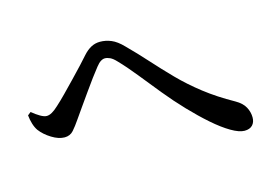

<svg xmlns="http://www.w3.org/2000/svg" viewBox="-75 -747 1150 812"><g transform="rotate(-15 500.0 -341.0)"><path d="M906 -80Q883 -80 848 -100.5Q813 -121 772.5 -156.5Q732 -192 690 -236Q647 -281 607.5 -329.5Q568 -378 531.5 -423.5Q495 -469 462 -503Q448 -518 436 -523.5Q424 -529 414 -529Q405 -529 395.5 -523Q386 -517 375 -503Q362 -487 343.5 -462Q325 -437 305 -408.5Q285 -380 266.5 -354Q248 -328 235 -309Q218 -284 203 -267Q188 -250 164 -250Q138 -250 108 -268.5Q78 -287 60 -311Q51 -324 45.5 -342Q40 -360 38 -380L52 -391Q70 -376 86.5 -366.5Q103 -357 114 -357Q125 -357 137.5 -364Q150 -371 166 -386Q185 -403 208.5 -427Q232 -451 257.5 -477.5Q283 -504 304.5 -527Q326 -550 338 -564Q355 -583 373 -592.5Q391 -602 412 -602Q437 -602 461 -592Q485 -582 511 -555Q553 -513 593 -468.5Q633 -424 677 -379Q721 -334 775.5 -291.5Q830 -249 900 -210Q930 -193 941.5 -171Q953 -149 953 -126Q953 -105 941 -92.5Q929 -80 906 -80Z"/></g></svg>

Font: Noto Serif KR SemiBold
Style: Regular
Weight: 600
Designer: Ryoko NISHIZUKA 西塚涼子 (kana & ideographs); Frank Grießhammer (Latin, Greek & Cyrillic); Wenlong ZHANG 张文龙 (bopomofo); San
Foundry: Adobe
Version: Version 2.003-H1;hotconv 1.1.1;makeotfexe 2.6.0